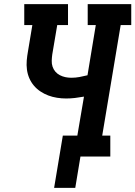

<svg xmlns="http://www.w3.org/2000/svg" viewBox="-20 -755 653 926"><path d="M241 151 283 -101H353L385 -289Q363 -285 341.5 -282.5Q320 -280 299 -280Q277 -280 255 -283.5Q233 -287 213 -294.5Q193 -302 175 -314Q157 -326 143.5 -342Q130 -358 121.5 -377.5Q113 -397 110 -419Q107 -441 109 -463.5Q111 -486 115 -508L136 -634H97V-735H308V-634H256L232 -492Q230 -477 229.5 -462Q229 -447 233.5 -433.5Q238 -420 247 -409.5Q256 -399 268.5 -392.5Q281 -386 295 -383Q309 -380 324 -380Q344 -380 363 -383.5Q382 -387 402 -392L442 -634H403V-735H613V-634H562L473 -101H512V0H368L343 151Z"/></svg>

Font: Iosevka Slab Extended Oblique
Style: Bold
Weight: 700
Width: 7
Italic angle: -9°
Monospace: yes
Designer: Belleve Invis
Foundry: Belleve Invis
Version: Version 11.1.1; ttfautohint (v1.8.3)